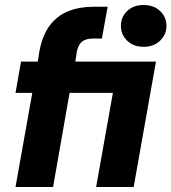

<svg xmlns="http://www.w3.org/2000/svg" viewBox="-20 -747 685 767"><path d="M42 0 109 -376H42L64 -501H131L137 -540Q149 -606 179 -645.5Q209 -685 253.5 -702.5Q298 -720 353 -720H410L387 -593H353Q323 -593 308 -581Q293 -569 287 -541L281 -501H603L514 0H364L431 -376H258L192 0ZM554 -560Q513 -560 488 -584.5Q463 -609 463 -643Q463 -679 488 -703Q513 -727 554 -727Q594 -727 619.5 -703Q645 -679 645 -643Q645 -609 619.5 -584.5Q594 -560 554 -560Z"/></svg>

Font: DM Sans 17pt Black
Style: Italic
Weight: 900
Italic angle: -10°
Version: Version 4.004;gftools[0.9.30]